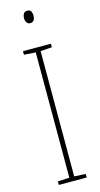

<svg xmlns="http://www.w3.org/2000/svg" viewBox="-138 -950 514 990"><g transform="rotate(-15 119.0 -455.0)"><path d="M194 0H45V-19L107 -22V-691L45 -695V-714H194V-695L133 -691V-22L194 -19ZM120 -910Q135 -910 140 -900Q145 -890 145 -878Q145 -863 139 -853.5Q133 -844 119 -844Q106 -844 100 -854Q94 -864 94 -877Q94 -889 99.5 -899.5Q105 -910 120 -910Z"/></g></svg>

Font: Noto Sans Tamil Condensed Thin
Style: Regular
Weight: 100
Width: 3
Designer: Jelle Bosma - Monotype Design Team
Foundry: Monotype Imaging Inc.
Version: Version 2.004; ttfautohint (v1.8.4.7-5d5b)